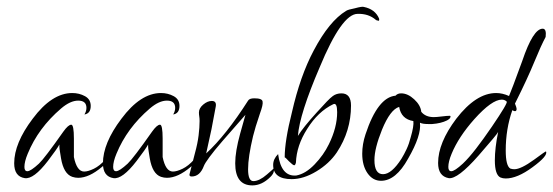

<svg xmlns="http://www.w3.org/2000/svg" viewBox="-20 -536 1676 582"><path d="M55 4Q23 -1 23 -41Q23 -102 79 -176Q137 -254 199 -254Q220 -254 237.5 -244.5Q255 -235 255 -215Q255 -192 236 -189Q242 -199 242 -209Q242 -231 217 -231Q193 -231 165 -207Q96 -148 64 -70Q54 -46 54 -30Q54 -17 63 -17Q73 -17 98 -40Q115 -56 172 -137Q187 -158 196 -158Q204 -158 204 -116V-60Q213 -16 235 -16Q247 -16 264.5 -24.5Q282 -33 299 -52L317 -71Q320 -72 324 -67Q320 -56 289 -30Q250 3 217 3Q208 3 199 0Q173 -9 165 -56Q163 -69 161.5 -78Q160 -87 160 -93Q160 -96 160 -98Q154 -86 125 -48Q82 8 55 4Z M324 4Q292 -1 292 -41Q292 -102 348 -176Q406 -254 468 -254Q489 -254 506.5 -244.5Q524 -235 524 -215Q524 -192 505 -189Q511 -199 511 -209Q511 -231 486 -231Q462 -231 434 -207Q365 -148 333 -70Q323 -46 323 -30Q323 -17 332 -17Q342 -17 367 -40Q384 -56 441 -137Q456 -158 465 -158Q473 -158 473 -116V-60Q482 -16 504 -16Q516 -16 533.5 -24.5Q551 -33 568 -52L586 -71Q589 -72 593 -67Q589 -56 558 -30Q519 3 486 3Q477 3 468 0Q442 -9 434 -56Q432 -69 430.5 -78Q429 -87 429 -93Q429 -96 429 -98Q423 -86 394 -48Q351 8 324 4Z M745 26Q693 26 693 -41Q693 -77 708 -131L724 -188L654 -108Q629 -79 615 -60Q601 -41 598 -33Q586 -1 561 -1Q552 -1 555 -10L571 -72Q579 -101 582 -125.5Q585 -150 585 -169Q585 -177 584 -183Q583 -189 583 -195Q583 -208 596 -219Q609 -230 622 -230Q637 -230 634 -213Q631 -196 627.5 -178.5Q624 -161 621 -144L605 -71Q665 -126 732 -231Q736 -238 751 -238Q775 -238 776 -228Q778 -219 768 -192Q753 -148 747 -123Q732 -60 732 -23Q732 13 748 13Q766 13 789 -7Q810 -25 809 -25Q812 -25 810 -17Q809 -9 800 0Q774 26 745 26Z M864 7Q808 7 808 -36Q808 -54 823 -69Q832 0 878 -4Q906 -9 933.5 -37.5Q961 -66 977 -99Q1002 -150 1002 -196Q1002 -226 990 -220Q944 -198 911 -145Q879 -95 877 -43Q875 -35 872 -35Q868 -35 856 -47Q845 -59 843 -59Q843 -109 865 -196Q890 -306 931 -383Q978 -472 1029 -503Q1035 -507 1056 -511Q1078 -517 1083 -515Q1117 -508 1129 -480Q1130 -475 1129 -474Q1127 -472 1124 -474Q1121 -474 1119 -476Q1097 -495 1064 -494Q1016 -494 949 -332Q888 -190 883 -124Q899 -150 940 -195Q958 -215 970 -227.5Q982 -240 989 -245Q1000 -253 1015 -253Q1044 -253 1044 -216Q1044 -139 1001 -74Q978 -40 939 -16.5Q900 7 864 7Z M1135 12Q1110 12 1094 -11Q1078 -34 1078 -70Q1078 -99 1088 -129Q1125 -241 1179 -246Q1185 -253 1196 -253Q1216 -253 1235.5 -235Q1255 -217 1257 -197Q1270 -181 1295 -181Q1303 -181 1319 -183Q1335 -185 1343 -185Q1347 -185 1345 -180Q1344 -176 1335 -171Q1317 -162 1290 -160H1278Q1261 -160 1253 -164Q1258 -126 1217 -55Q1180 12 1135 12ZM1141 -8Q1167 -8 1197 -55Q1205 -68 1212.5 -84Q1220 -100 1225 -120Q1235 -154 1233 -169Q1196 -175 1190 -212Q1163 -204 1138 -143Q1115 -86 1115 -51Q1115 -8 1141 -8Z M1513 5Q1504 5 1497 2Q1480 -6 1480 -50Q1480 -87 1490 -136Q1488 -130 1431 -65Q1367 8 1340 4Q1308 -2 1308 -42Q1308 -103 1363 -176Q1423 -254 1484 -254Q1503 -254 1523 -245Q1529 -258 1563 -351Q1596 -449 1625 -449Q1637 -449 1634 -424Q1620 -398 1599.5 -348Q1579 -298 1543 -226L1541 -222Q1546 -210 1546 -206Q1546 -199 1541 -199Q1538 -199 1533 -202Q1513 -145 1513 -80Q1513 -33 1527 -25Q1533 -23 1539 -23Q1559 -23 1599 -52Q1634 -78 1635 -77Q1642 -64 1594 -29Q1548 5 1513 5ZM1348 -17Q1358 -17 1383 -40Q1401 -57 1423 -85.5Q1445 -114 1471 -152Q1520 -224 1516 -228Q1510 -234 1501 -234Q1471 -234 1418 -175Q1370 -121 1349 -70Q1339 -46 1339 -30Q1339 -17 1348 -17Z"/></svg>

Font: Lovers Quarrel
Style: Regular
Weight: 400
Designer: Robert E. Leuschke
Foundry: Robert E. Leuschke
Version: Version 1.010; ttfautohint (v1.8.3)